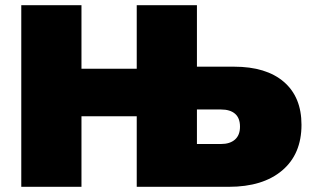

<svg xmlns="http://www.w3.org/2000/svg" viewBox="-20 -720 1200 740"><path d="M1142 -239Q1142 -126 1067.5 -63Q993 0 862 0H507V-272H294V0H62V-700H294V-455H507V-700H739V-463H882Q1006 -463 1074 -404.5Q1142 -346 1142 -239ZM905 -232Q905 -265 886 -281.5Q867 -298 832 -298H739V-165H832Q866 -165 885.5 -182Q905 -199 905 -232Z"/></svg>

Font: CMG Sans Black
Style: Regular
Weight: 900
Designer: Julieta Ulanovsky
Foundry: Julieta Ulanovsky
Version: Version 7.200